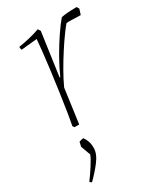

<svg xmlns="http://www.w3.org/2000/svg" viewBox="-180 -528 725 850"><g transform="rotate(-30 183.0 -103.5)"><path d="M85 0 79 -9Q84 -33 91 -77Q98 -121 105.5 -174Q113 -227 119.5 -278Q126 -329 130 -367.5Q134 -406 135 -422L54 -414Q51 -420 51 -430Q71 -433 102.5 -440Q134 -447 161 -457L169 -444L138 -224L141 -223Q158 -262 183 -306Q208 -350 234 -388.5Q260 -427 280 -450Q295 -453 313 -454.5Q331 -456 359 -456L366 -444L357 -416Q351 -416 337.5 -416.5Q324 -417 309.5 -417.5Q295 -418 285 -417Q275 -406 256 -380Q237 -354 214 -318.5Q191 -283 169.5 -245.5Q148 -208 133 -175L109 0ZM30 250Q28 249 24.5 246Q21 243 21 242Q39 218 59 187Q79 156 85 139L67 90Q69 80 72 67Q76 65 82 63.5Q88 62 95 62Q103 74 108 87.5Q113 101 113 122Q113 152 87 186Q61 220 30 250Z"/></g></svg>

Font: Labrada ExtraLight
Style: Italic
Weight: 200
Italic angle: -7°
Designer: Mercedes Jáuregui
Foundry: Omnibus-Type Team
Version: Version 1.000; ttfautohint (v1.8.4.7-5d5b)